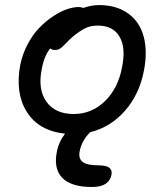

<svg xmlns="http://www.w3.org/2000/svg" viewBox="-20 -518 646 758"><path d="M342.8 220.2Q259.8 220.2 225.1 183.3Q190.4 146.5 205.1 78.1Q212.4 41.5 236.8 9.8Q132.8 -1.5 85.9 -76.2Q39.1 -150.9 60.1 -262.2Q68.8 -305.2 88.9 -343Q108.9 -380.9 134 -407Q159.2 -433.1 187.7 -452.4Q216.3 -471.7 242.7 -481Q269 -490.2 290 -490.2Q298.8 -490.2 309.1 -486.8Q341.8 -498 370.1 -498Q440.4 -498 486.3 -464.6Q532.2 -431.2 547.6 -372.3Q563 -313.5 547.9 -237.8Q529.8 -144.5 472.9 -80.1Q416 -15.6 335.9 3.9Q303.7 36.1 294.9 77.1Q288.6 106.4 305.4 120.6Q322.3 134.8 370.1 134.8Q400.4 134.8 412.1 144.8Q423.8 154.8 419.9 172.9Q410.2 220.2 342.8 220.2ZM145 -246.1Q128.4 -165.5 163.1 -116.7Q197.8 -67.9 271 -67.9Q341.8 -67.9 394 -118.4Q446.3 -168.9 461.9 -252.9Q477.5 -329.6 451.9 -373.3Q426.3 -417 366.2 -417Q337.9 -417 316.9 -406.7Q295.9 -396.5 267.1 -373Q254.4 -362.3 240 -346.9Q225.6 -331.5 217.3 -326.2Q209 -320.8 196.8 -320.8Q184.6 -320.8 178.2 -327.1Q153.8 -295.9 145 -246.1Z"/></svg>

Font: Shantell Sans Normal
Style: Italic
Weight: 400
Italic angle: -11.31°
Designer: Stephen Nixon, Anya Danilova, Shantell Martin
Foundry: Arrow Type
Version: Version 1.006;[559af2be0]